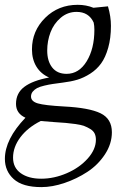

<svg xmlns="http://www.w3.org/2000/svg" viewBox="-48 -472 524 793"><path d="M-27.8 184.1Q-27.8 103 57.1 14.2Q18.1 -3.4 18.1 -43Q18.1 -87.4 52.5 -113.3Q86.9 -139.2 154.8 -151.9Q120.6 -167 102.3 -197Q84 -227.1 84 -268.1Q84 -344.2 138.4 -398.2Q192.9 -452.1 272.9 -452.1Q308.1 -452.1 337.9 -439.9L397.9 -445.8Q410.2 -404.3 410.2 -365.2Q410.2 -314.5 398.9 -274.7Q387.7 -234.9 369.6 -210Q351.6 -185.1 325 -168Q298.3 -150.9 271.5 -142.8Q244.6 -134.8 211.9 -130.9Q185.5 -127.4 170.2 -125.2Q154.8 -123 135.3 -118.4Q115.7 -113.8 105.2 -108.2Q94.7 -102.5 87.4 -93.8Q80.1 -85 80.1 -73.2Q80.1 -53.2 108.4 -44.9Q136.7 -36.6 216.8 -32.2Q320.3 -26.9 367.2 -4.2Q414.1 18.6 414.1 74.2Q414.1 122.1 385.3 165.8Q356.4 209.5 312.7 238Q269 266.6 218.5 283.7Q168 300.8 123 300.8Q45.4 300.8 8.8 267.8Q-27.8 234.9 -27.8 184.1ZM5.9 179.2Q5.9 220.7 37.8 243.4Q69.8 266.1 122.1 266.1Q175.3 266.1 227.8 243.4Q280.3 220.7 314.2 182.9Q348.1 145 348.1 105Q348.1 90.3 342.8 79.3Q337.4 68.4 325 60.8Q312.5 53.2 299.6 48.3Q286.6 43.5 263.9 40.3Q241.2 37.1 222.9 35.6Q204.6 34.2 174.8 32.2Q162.6 31.7 120.1 27.8Q66.4 54.7 36.1 95Q5.9 135.3 5.9 179.2ZM147 -263.2Q147 -219.7 167.5 -193.4Q188 -167 227.1 -167Q278.3 -167 310.1 -219Q341.8 -271 341.8 -349.1Q341.8 -365.7 338.9 -378.9Q318.8 -422.9 268.1 -422.9Q231.4 -422.9 202.9 -398.7Q174.3 -374.5 160.6 -338.6Q147 -302.7 147 -263.2Z"/></svg>

Font: Dihjauti
Style: Italic
Weight: 400
Italic angle: -9°
Designer: T. Christopher White
Version: Version 3.0.0